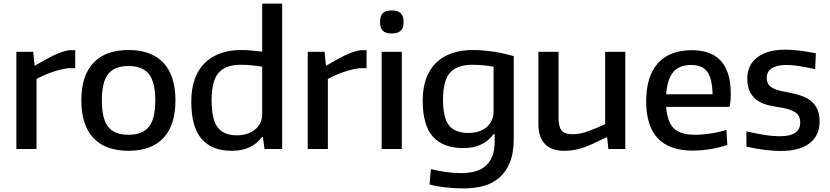

<svg xmlns="http://www.w3.org/2000/svg" viewBox="-20 -828 4614 1067"><path d="M71 -540H165L172 -464H176Q227 -495 273.5 -518Q320 -541 362 -549H398V-449H359Q314 -443 268.5 -427Q223 -411 183 -389V0H71Z M694 10Q566 10 499 -61.5Q432 -133 432 -270Q432 -407 499 -478.5Q566 -550 694 -550Q822 -550 888.5 -478.5Q955 -407 955 -270Q955 -133 888.5 -61.5Q822 10 694 10ZM694 -79Q772 -79 807.5 -123.5Q843 -168 843 -270Q843 -372 807.5 -416.5Q772 -461 694 -461Q616 -461 581 -416.5Q546 -372 546 -270Q546 -168 581 -123.5Q616 -79 694 -79Z M1268 10Q1157 10 1100 -56.5Q1043 -123 1043 -263Q1043 -335 1062.5 -389Q1082 -443 1118.5 -478.5Q1155 -514 1206 -532Q1257 -550 1320 -550Q1352 -550 1381 -547Q1410 -544 1437 -541V-808H1548V0H1450L1441 -66H1435Q1380 10 1268 10ZM1297 -76Q1326 -76 1351.5 -84Q1377 -92 1396 -107Q1415 -122 1426 -144Q1437 -166 1437 -195V-457Q1411 -462 1381 -465Q1351 -468 1317 -468Q1234 -468 1195 -423.5Q1156 -379 1156 -270Q1156 -165 1189.5 -120.5Q1223 -76 1297 -76Z M1690 -540H1784L1791 -464H1795Q1846 -495 1892.5 -518Q1939 -541 1981 -549H2017V-449H1978Q1933 -443 1887.5 -427Q1842 -411 1802 -389V0H1690Z M2157 -642Q2122 -642 2107 -657.5Q2092 -673 2092 -706Q2092 -739 2107 -754.5Q2122 -770 2157 -770Q2192 -770 2207.5 -754Q2223 -738 2223 -706Q2223 -674 2207.5 -658Q2192 -642 2157 -642ZM2101 -540H2213V0H2101Z M2558 219Q2508 219 2456.5 213.5Q2405 208 2367 197L2375 112Q2411 121 2454.5 127.5Q2498 134 2541 134Q2582 134 2616.5 125.5Q2651 117 2676 96.5Q2701 76 2715 42Q2729 8 2729 -43V-83H2723Q2667 -5 2555 -5Q2443 -5 2386 -68.5Q2329 -132 2329 -268Q2329 -339 2348.5 -392Q2368 -445 2404.5 -480Q2441 -515 2492 -532.5Q2543 -550 2606 -550Q2654 -550 2708.5 -543Q2763 -536 2835 -516V-57Q2835 23 2813 76Q2791 129 2753 161Q2715 193 2665 206Q2615 219 2558 219ZM2583 -89Q2613 -89 2638.5 -97Q2664 -105 2682.5 -120Q2701 -135 2712 -157.5Q2723 -180 2723 -209V-457Q2697 -462 2667 -465Q2637 -468 2604 -468Q2521 -468 2481.5 -424.5Q2442 -381 2442 -275Q2442 -174 2475 -131.5Q2508 -89 2583 -89Z M3115 10Q3044 10 3008 -28Q2972 -66 2972 -139V-540H3084V-173Q3084 -123 3101.5 -102.5Q3119 -82 3161 -82Q3204 -82 3251 -99.5Q3298 -117 3343 -138V-540H3455V0H3361L3354 -65H3350Q3309 -45 3279 -31Q3249 -17 3223 -8Q3197 1 3171.5 5.5Q3146 10 3115 10Z M3830 9Q3700 9 3635.5 -59.5Q3571 -128 3571 -264Q3571 -403 3635.5 -476Q3700 -549 3825 -549Q4041 -549 4041 -308Q4041 -261 4034 -234H3682Q3688 -150 3725 -114.5Q3762 -79 3842 -79Q3882 -79 3928.5 -86Q3975 -93 4017 -106L4022 -23Q3980 -8 3929 0.5Q3878 9 3830 9ZM3821 -467Q3755 -467 3721.5 -427.5Q3688 -388 3682 -304H3940Q3938 -392 3910.5 -429.5Q3883 -467 3821 -467Z M4320 11Q4282 11 4235 5.5Q4188 0 4128 -13V-98Q4180 -86 4226.5 -78.5Q4273 -71 4315 -71Q4427 -71 4427 -147Q4427 -187 4398.5 -204.5Q4370 -222 4321 -230Q4289 -235 4256 -242Q4223 -249 4195.5 -265.5Q4168 -282 4150.5 -312Q4133 -342 4133 -392Q4133 -467 4189 -509.5Q4245 -552 4343 -552Q4361 -552 4378.5 -551Q4396 -550 4416 -547.5Q4436 -545 4459.5 -541.5Q4483 -538 4514 -532L4510 -444Q4458 -455 4420.5 -461Q4383 -467 4353 -467Q4297 -467 4269 -448.5Q4241 -430 4241 -395Q4241 -374 4250 -360.5Q4259 -347 4275 -338Q4291 -329 4313.5 -324Q4336 -319 4363 -314Q4400 -307 4431.5 -296.5Q4463 -286 4486 -267.5Q4509 -249 4522 -221.5Q4535 -194 4535 -153Q4535 -75 4479.5 -32Q4424 11 4320 11Z"/></svg>

Font: Encode Sans Normal
Style: Medium
Weight: 500
Designer: Pablo Impallari, Andres Torresi
Foundry: Pablo Impallari, Andres Torresi
Version: Version 1.000; ttfautohint (v1.00) -l 8 -r 50 -G 200 -x 14 -